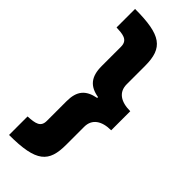

<svg xmlns="http://www.w3.org/2000/svg" viewBox="-287 -758 961 961"><g transform="rotate(45 193.5 -278.0)"><path d="M24 37V168C218 168 261 123 261 0V-127C261 -182 303 -210 369 -210V-345C301 -345 261 -373 261 -428V-558C261 -685 209 -724 24 -724V-593C66 -591 108 -590 108 -541V-404C108 -328 139 -292 205 -281V-275C137 -262 108 -227 108 -155V-16C108 28 78 34 24 37Z"/></g></svg>

Font: Noto Sans Georgian Condensed Black
Style: Regular
Weight: 900
Width: 3
Designer: Monotype Design Team, Akaki Razmadze
Foundry: Google LLC
Version: Version 2.005